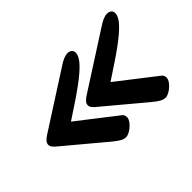

<svg xmlns="http://www.w3.org/2000/svg" viewBox="-80 -603 721 721"><g transform="rotate(-45 280.5 -242.5)"><path d="M318 -432Q308 -432 296.5 -427Q285 -422 276 -416L44 -267Q34 -260 29 -253.5Q24 -247 24 -240Q24 -232 28.5 -226.5Q33 -221 37 -217L202 -79Q219 -65 230 -59Q241 -53 251 -53Q261 -53 274.5 -61.5Q288 -70 297.5 -82Q307 -94 307 -104Q307 -110 304.5 -115.5Q302 -121 294 -126L146 -241L211 -284Q266 -321 294 -345Q322 -369 332 -384.5Q342 -400 342 -411Q342 -421 335.5 -426.5Q329 -432 318 -432ZM528 -432Q518 -432 506.5 -427Q495 -422 486 -416L254 -267Q244 -260 239 -253.5Q234 -247 234 -240Q234 -232 238.5 -226.5Q243 -221 247 -217L412 -79Q429 -65 440 -59Q451 -53 461 -53Q471 -53 484.5 -61.5Q498 -70 507.5 -82Q517 -94 517 -104Q517 -110 514.5 -115.5Q512 -121 504 -126L356 -241L421 -284Q476 -321 504 -345Q532 -369 542 -384.5Q552 -400 552 -411Q552 -421 545.5 -426.5Q539 -432 528 -432Z"/></g></svg>

Font: Alkatra Medium
Style: Regular
Weight: 500
Designer: Suman Bhandary
Version: Version 1.100;gftools[0.9.22]